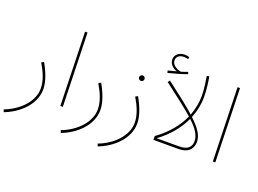

<svg xmlns="http://www.w3.org/2000/svg" viewBox="-149 -1175 2353 1751"><g transform="rotate(20 1027.0 -299.0)"><path d="M4 230C142 178 272 60 272 -89C272 -161 239 -246 193 -327L170 -314C216 -236 248 -162 248 -86C248 37 138 152 -5 206Z M470 0H494L474 -714H450Z M558 230C696 178 826 60 826 -89C826 -161 793 -246 747 -327L724 -314C770 -236 802 -162 802 -86C802 37 692 152 549 206Z M1082 -466C1096 -466 1108 -478 1108 -492C1108 -507 1096 -519 1082 -519C1067 -519 1055 -507 1055 -492C1055 -478 1067 -466 1082 -466ZM916 230C1054 178 1184 60 1184 -89C1184 -161 1151 -246 1105 -327L1082 -314C1128 -236 1160 -162 1160 -86C1160 37 1050 152 907 206Z M1284 -617C1339 -630 1417 -653 1466 -671L1459 -691C1441 -684 1419 -676 1394 -669C1345 -680 1306 -708 1306 -748C1306 -779 1328 -806 1376 -806C1391 -806 1406 -804 1419 -800L1424 -820C1411 -825 1393 -828 1376 -828C1329 -828 1284 -800 1284 -748C1284 -710 1314 -674 1360 -660C1335 -653 1313 -647 1279 -639ZM1651 -527C1651 -464 1639 -398 1614 -333C1548 -393 1455 -465 1330 -560L1315 -540C1439 -445 1536 -372 1605 -311C1561 -213 1486 -118 1373 -37V0H1615C1730 0 1753 -69 1753 -117C1753 -178 1718 -235 1632 -316C1659 -382 1674 -452 1674 -525C1674 -592 1662 -681 1654 -719L1631 -714C1638 -674 1651 -593 1651 -527ZM1396 -24C1498 -99 1575 -191 1623 -294C1694 -228 1730 -174 1730 -116C1730 -72 1709 -24 1615 -24Z M1950 0H1974L1954 -714H1930Z"/></g></svg>

Font: Noto Sans Arabic UI Th
Style: Regular
Weight: 100
Designer: Monotype Design Team, Nadine Chahine and Nizar Qandah
Foundry: Monotype Imaging Inc.
Version: Version 2.010